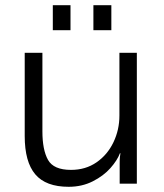

<svg xmlns="http://www.w3.org/2000/svg" viewBox="-20 -706 629 738"><path d="M143 -503V-201Q143 -130 164.5 -91.5Q186 -53 253 -53Q309 -53 351 -82Q393 -111 416 -159Q439 -207 439 -262V-503H506V0H440V-78Q440 -93 441 -103.5Q442 -114 443 -117H441Q431 -90 404.5 -60Q378 -30 336.5 -9Q295 12 244 12Q156 12 115.5 -36Q75 -84 75 -183V-503ZM251 -686V-590H183V-686ZM408 -686V-590H339V-686Z"/></svg>

Font: Museo Sans Light
Style: Regular
Weight: 300
Designer: Jos Buivenga
Foundry: Jos Buivenga & Rosetta Type Foundry (extension, remastering)
Version: Version 3.600;PS 1.000;hotconv 1.0.88;makeotf.lib2.5.647800;